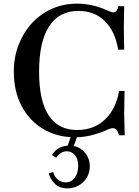

<svg xmlns="http://www.w3.org/2000/svg" viewBox="-20 -744 766 1056"><path d="M393 11Q294 11 217.5 -34.5Q141 -80 98.5 -161.5Q56 -243 56 -349Q56 -430 82.5 -498Q109 -566 156 -617Q203 -668 266.5 -696Q330 -724 406 -724Q443 -724 483.5 -715.5Q524 -707 562 -690Q582 -682 590 -679Q598 -676 604 -676Q614 -676 621 -685Q628 -694 630 -710H663L661 -593L663 -471H630Q613 -573 556 -628.5Q499 -684 411 -684Q305 -684 250 -599Q195 -514 195 -350Q195 -29 405 -29Q496 -29 557 -86.5Q618 -144 635 -244H665L663 -117L666 0H634L632 -8Q623 -39 601 -39Q595 -39 586 -36.5Q577 -34 563 -27Q518 -8 476.5 1.5Q435 11 393 11ZM351 292Q306 292 280.5 265.5Q255 239 248 210L273 202Q278 226 297 242.5Q316 259 342 259Q372 259 391 233.5Q410 208 410 168Q410 130 392 109Q374 88 347 88Q330 88 314.5 98Q299 108 289 123L266 109Q281 82 307 69Q333 56 365 57Q397 57 421.5 73Q446 89 460 114.5Q474 140 474 169Q474 206 457 233.5Q440 261 412 276.5Q384 292 351 292ZM382 70 349 67 372 0H407Z"/></svg>

Font: Baskervville SemiBold
Style: Regular
Weight: 600
Version: Version 1.100